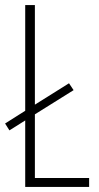

<svg xmlns="http://www.w3.org/2000/svg" viewBox="-20 -734 390 754"><path d="M79 0V-261L17 -222L0 -249L79 -299V-714H117V-323L251 -407L269 -380L117 -285V-35H330V0Z"/></svg>

Font: Noto Sans Khmer ExtraCondensed ExtraLight
Style: Regular
Weight: 250
Width: 2
Designer: Danh Hong and the Monotype Design Team
Foundry: Monotype Imaging Inc.
Version: Version 2.004